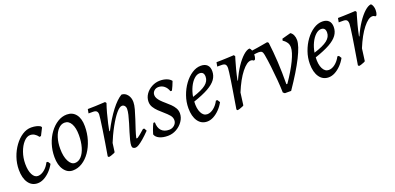

<svg xmlns="http://www.w3.org/2000/svg" viewBox="-4 -1062 3435 1671"><g transform="rotate(-20 1714.0 -226.0)"><path d="M229 -405Q198 -405 169 -373Q140 -341 122 -290Q104 -239 104 -183Q104 -121 123 -84Q142 -47 173 -47Q203 -47 233.5 -71.5Q264 -96 282 -134L296 -133L311 -109Q292 -74 265 -46.5Q238 -19 208.5 -3.5Q179 12 150 12Q96 12 65 -32.5Q34 -77 34 -153Q34 -212 53 -267.5Q72 -323 104.5 -367.5Q137 -412 177 -438Q217 -464 260 -464Q286 -464 308.5 -458.5Q331 -453 345 -443L350 -432L316 -365L302 -362Q271 -405 229 -405Z M475 12Q426 12 394.5 -32.5Q363 -77 363 -152Q363 -214 381 -270Q399 -326 431 -369.5Q463 -413 504 -438.5Q545 -464 590 -464Q643 -464 673.5 -425Q704 -386 704 -315Q704 -249 686 -190Q668 -131 636.5 -85.5Q605 -40 563.5 -14Q522 12 475 12ZM515 -43Q548 -43 574 -71Q600 -99 614.5 -148.5Q629 -198 629 -260Q629 -327 607.5 -365.5Q586 -404 548 -404Q516 -404 490 -377.5Q464 -351 449.5 -305.5Q435 -260 435 -202Q435 -132 457.5 -87.5Q480 -43 515 -43Z M1056 12Q1025 12 1025 -17Q1025 -35 1032.5 -66Q1040 -97 1051.5 -133.5Q1063 -170 1074.5 -207.5Q1086 -245 1093.5 -277Q1101 -309 1101 -330Q1101 -348 1091.5 -359.5Q1082 -371 1067 -371Q1045 -371 1013 -333Q981 -295 944 -228Q907 -161 871 -72L875 -210L894 -199Q946 -300 998.5 -368.5Q1051 -437 1097 -464Q1129 -464 1151 -436.5Q1173 -409 1173 -368Q1173 -342 1162.5 -303.5Q1152 -265 1137.5 -221.5Q1123 -178 1109.5 -137Q1096 -96 1089 -64L1092 -60Q1097 -60 1103.5 -63.5Q1110 -67 1125.5 -80Q1141 -93 1171 -119L1183 -118L1196 -94Q1161 -58 1133.5 -34.5Q1106 -11 1087 0.5Q1068 12 1056 12ZM808 9 801 0Q811 -59 821 -120Q831 -181 839 -234.5Q847 -288 851.5 -324Q856 -360 856 -368Q856 -389 846 -398.5Q836 -408 813 -408H772L779 -446Q804 -446 849.5 -447.5Q895 -449 941 -452L950 -440Q937 -403 924.5 -357Q912 -311 902 -266Q892 -221 887 -186L886 -132L870 -14Q870 -11 857.5 -5.5Q845 0 830.5 4.5Q816 9 808 9Z M1288 -138Q1288 -87 1313 -60.5Q1338 -34 1384 -34Q1413 -34 1433.5 -53Q1454 -72 1454 -98Q1454 -124 1435.5 -145.5Q1417 -167 1391 -189Q1369 -208 1347.5 -228.5Q1326 -249 1311.5 -272.5Q1297 -296 1297 -324Q1297 -362 1318.5 -393.5Q1340 -425 1376 -444.5Q1412 -464 1453 -464Q1487 -464 1514.5 -453.5Q1542 -443 1556 -424Q1550 -406 1539.5 -383Q1529 -360 1522 -346H1508Q1497 -379 1474 -397.5Q1451 -416 1421 -416Q1397 -416 1380.5 -400.5Q1364 -385 1364 -362Q1364 -346 1372.5 -331Q1381 -316 1394 -302Q1411 -284 1432.5 -266Q1454 -248 1474 -228.5Q1494 -209 1507 -186.5Q1520 -164 1520 -137Q1520 -99 1496.5 -64.5Q1473 -30 1435.5 -9Q1398 12 1355 12Q1309 12 1277.5 -3Q1246 -18 1238 -44Q1242 -59 1248.5 -77.5Q1255 -96 1262 -112.5Q1269 -129 1274 -138Z M1910 -386Q1910 -344 1886 -310.5Q1862 -277 1810 -248Q1758 -219 1672 -190Q1668 -126 1687.5 -87Q1707 -48 1742 -48Q1772 -48 1802 -71.5Q1832 -95 1852 -134L1866 -133L1881 -109Q1862 -74 1835 -46.5Q1808 -19 1778.5 -3.5Q1749 12 1720 12Q1666 12 1635 -32.5Q1604 -77 1604 -153Q1604 -211 1623.5 -266.5Q1643 -322 1675.5 -366.5Q1708 -411 1748.5 -437.5Q1789 -464 1831 -464Q1869 -464 1889.5 -444Q1910 -424 1910 -386ZM1799 -406Q1773 -406 1747.5 -382.5Q1722 -359 1703 -319.5Q1684 -280 1676 -232Q1763 -259 1801 -289Q1839 -319 1839 -360Q1839 -406 1799 -406Z M1993 0Q1993 0 1997 -23.5Q2001 -47 2007 -85Q2013 -123 2020.5 -167Q2028 -211 2034 -252Q2040 -293 2044 -323.5Q2048 -354 2048 -364Q2048 -388 2038.5 -398Q2029 -408 2005 -408H1964L1971 -446Q1994 -446 2021.5 -447Q2049 -448 2074.5 -449Q2100 -450 2116.5 -451Q2133 -452 2133 -452L2142 -440Q2142 -440 2132.5 -409Q2123 -378 2110.5 -330.5Q2098 -283 2088 -233L2092 -232Q2121 -298 2155 -348.5Q2189 -399 2222 -428.5Q2255 -458 2281 -460Q2290 -454 2296.5 -436.5Q2303 -419 2303 -400Q2303 -386 2301 -376.5Q2299 -367 2297 -361.5Q2295 -356 2293 -353.5Q2291 -351 2291 -351L2281 -348Q2276 -353 2270 -355.5Q2264 -358 2256 -358Q2219 -358 2170 -296Q2121 -234 2077 -127L2062 -14Q2062 -11 2049.5 -5.5Q2037 0 2022.5 4.5Q2008 9 2000 9Z M2438 11 2423 -1Q2422 -53 2416.5 -118Q2411 -183 2403.5 -247.5Q2396 -312 2387 -362Q2383 -385 2374.5 -393.5Q2366 -402 2346 -402Q2341 -402 2328 -401Q2315 -400 2304.5 -398.5Q2294 -397 2294 -397L2297 -435Q2320 -438 2345.5 -442Q2371 -446 2393.5 -450Q2416 -454 2430.5 -456.5Q2445 -459 2445 -459L2456 -449Q2467 -362 2472.5 -266Q2478 -170 2477 -58H2486Q2551 -152 2587.5 -228Q2624 -304 2624 -346Q2624 -373 2612 -390.5Q2600 -408 2588 -416.5Q2576 -425 2576 -425L2580 -442L2661 -464Q2678 -454 2687 -433.5Q2696 -413 2696 -388Q2696 -336 2645 -234Q2594 -132 2496 11Z M3035 -386Q3035 -344 3011 -310.5Q2987 -277 2935 -248Q2883 -219 2797 -190Q2793 -126 2812.5 -87Q2832 -48 2867 -48Q2897 -48 2927 -71.5Q2957 -95 2977 -134L2991 -133L3006 -109Q2987 -74 2960 -46.5Q2933 -19 2903.5 -3.5Q2874 12 2845 12Q2791 12 2760 -32.5Q2729 -77 2729 -153Q2729 -211 2748.5 -266.5Q2768 -322 2800.5 -366.5Q2833 -411 2873.5 -437.5Q2914 -464 2956 -464Q2994 -464 3014.5 -444Q3035 -424 3035 -386ZM2924 -406Q2898 -406 2872.5 -382.5Q2847 -359 2828 -319.5Q2809 -280 2801 -232Q2888 -259 2926 -289Q2964 -319 2964 -360Q2964 -406 2924 -406Z M3118 0Q3118 0 3122 -23.5Q3126 -47 3132 -85Q3138 -123 3145.5 -167Q3153 -211 3159 -252Q3165 -293 3169 -323.5Q3173 -354 3173 -364Q3173 -388 3163.5 -398Q3154 -408 3130 -408H3089L3096 -446Q3119 -446 3146.5 -447Q3174 -448 3199.5 -449Q3225 -450 3241.5 -451Q3258 -452 3258 -452L3267 -440Q3267 -440 3257.5 -409Q3248 -378 3235.5 -330.5Q3223 -283 3213 -233L3217 -232Q3246 -298 3280 -348.5Q3314 -399 3347 -428.5Q3380 -458 3406 -460Q3415 -454 3421.5 -436.5Q3428 -419 3428 -400Q3428 -386 3426 -376.5Q3424 -367 3422 -361.5Q3420 -356 3418 -353.5Q3416 -351 3416 -351L3406 -348Q3401 -353 3395 -355.5Q3389 -358 3381 -358Q3344 -358 3295 -296Q3246 -234 3202 -127L3187 -14Q3187 -11 3174.5 -5.5Q3162 0 3147.5 4.5Q3133 9 3125 9Z"/></g></svg>

Font: Alegreya
Style: Italic
Weight: 400
Italic angle: -7°
Designer: Juan Pablo del Peral
Foundry: Huerta Tipografica
Version: Version 2.009